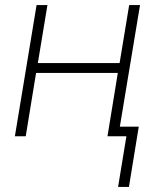

<svg xmlns="http://www.w3.org/2000/svg" viewBox="-20 -540 640 761"><path d="M448 201 481 0H406L447 -251H123L82 0H39L125 -520H168L130 -290H454L492 -520H535L455 -38H530L491 201Z"/></svg>

Font: Iosevka SS04 XLt Ex
Style: Italic
Weight: 200
Width: 7
Italic angle: -9°
Monospace: yes
Designer: Belleve Invis
Foundry: Belleve Invis
Version: Version 19.0.0; ttfautohint (v1.8.4)